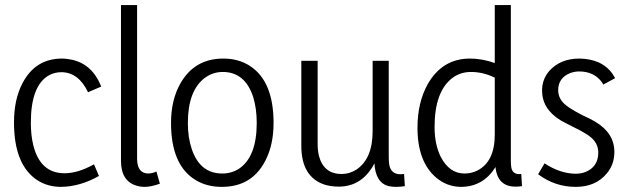

<svg xmlns="http://www.w3.org/2000/svg" viewBox="-20 -728 2484 757"><path d="M370.1 -34.2 350.6 -80.1Q287.1 -44.9 234.4 -44.9Q138.7 -44.9 111.3 -155.3Q101.6 -194.3 101.6 -244.1Q101.6 -391.6 173.8 -431.6Q196.3 -443.4 222.7 -443.4Q290 -442.4 327.1 -364.3L378.9 -386.7Q340.8 -483.4 248 -495.1Q236.3 -497.1 224.6 -497.1Q119.1 -497.1 68.4 -399.4Q35.2 -335.9 35.2 -245.1Q35.2 -78.1 127 -17.6Q168 8.8 220.7 8.8Q295.9 7.8 370.1 -34.2Z M549.8 8.8Q576.2 8.8 610.4 -3.9L596.7 -51.8Q580.1 -43.9 562.5 -43.9Q521.5 -45.9 520.5 -100.6V-708H457V-93.8Q457 -14.6 517.6 3.9Q533.2 8.8 549.8 8.8Z M856.4 -43.9Q768.6 -43.9 736.3 -139.6Q720.7 -184.6 720.7 -243.2Q720.7 -369.1 786.1 -419.9Q818.4 -444.3 858.4 -444.3Q946.3 -444.3 978.5 -344.7Q992.2 -299.8 992.2 -243.2Q992.2 -109.4 921.9 -62.5Q892.6 -43.9 856.4 -43.9ZM860.4 -497.1Q746.1 -497.1 690.4 -397.5Q654.3 -333 654.3 -243.2Q654.3 -76.2 752 -17.6Q795.9 8.8 854.5 8.8Q974.6 8.8 1027.3 -96.7Q1058.6 -158.2 1058.6 -243.2Q1058.6 -407.2 965.8 -467.8Q920.9 -497.1 860.4 -497.1Z M1542 8.8Q1557.6 8.8 1576.2 5.9L1573.2 -42Q1566.4 -41 1558.6 -41Q1521.5 -41 1514.6 -79.1Q1512.7 -91.8 1512.7 -108.4V-488.3H1449.2V-211.9Q1449.2 -102.5 1385.7 -59.6Q1358.4 -42 1327.1 -42Q1255.9 -42 1237.3 -114.3Q1232.4 -135.7 1232.4 -160.2V-488.3H1168V-153.3Q1168 -30.3 1259.8 0Q1285.2 7.8 1315.4 7.8Q1400.4 7.8 1448.2 -69.3Q1452.1 -77.1 1456.1 -84Q1460.9 -6.8 1512.7 5.9Q1526.4 8.8 1542 8.8Z M1811.5 -43.9Q1752 -43.9 1717.8 -109.4Q1693.4 -158.2 1693.4 -227.5Q1693.4 -366.2 1762.7 -419.9Q1794.9 -444.3 1836.9 -444.3Q1884.8 -444.3 1930.7 -421.9V-197.3Q1930.7 -90.8 1862.3 -55.7Q1838.9 -43.9 1811.5 -43.9ZM1930.7 -708V-479.5Q1880.9 -497.1 1833 -497.1Q1723.6 -497.1 1666 -395.5Q1626 -323.2 1626 -224.6Q1626 -89.8 1700.2 -27.3Q1743.2 8.8 1798.8 8.8Q1885.7 7.8 1933.6 -69.3Q1942.4 20.5 2038.1 5.9L2035.2 -42Q2002 -38.1 1996.1 -66.4Q1994.1 -78.1 1994.1 -93.8V-708Z M2402.3 -128.9Q2402.3 -203.1 2327.1 -248Q2311.5 -257.8 2277.3 -273.4Q2212.9 -305.7 2195.3 -329.1Q2180.7 -348.6 2180.7 -372.1Q2180.7 -421.9 2229.5 -440.4Q2246.1 -446.3 2263.7 -446.3Q2322.3 -446.3 2353.5 -403.3Q2356.4 -398.4 2358.4 -394.5L2405.3 -419.9Q2369.1 -488.3 2283.2 -496.1Q2274.4 -497.1 2264.6 -497.1Q2189.5 -497.1 2145.5 -448.2Q2117.2 -415 2117.2 -371.1Q2117.2 -297.9 2191.4 -252.9Q2207 -244.1 2240.2 -227.5Q2305.7 -196.3 2323.2 -172.9Q2338.9 -152.3 2338.9 -127Q2338.9 -70.3 2288.1 -49.8Q2269.5 -43 2249 -43Q2187.5 -43.9 2127 -84L2101.6 -41Q2168 8.8 2250 8.8Q2329.1 8.8 2373 -44.9Q2402.3 -80.1 2402.3 -128.9Z"/></svg>

Font: Yaldevi Colombo
Style: Regular
Weight: 400
Designer: Sol Matas, Denzil Rajitha, Kosala Senevirathne and Pathum Egodawatta
Foundry: Mooniak
Version: Version 1.020 ; ttfautohint (v1.6)